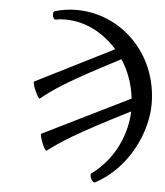

<svg xmlns="http://www.w3.org/2000/svg" viewBox="-53 -723 720 837"><g transform="rotate(5 307.0 -304.5)"><path d="M171 -53C225 -94 284 -135 524 -256C521 -165 480 -49 375 28C364 35 383 72 394 66C541 -13 610 -177 610 -295C610 -516 443 -676 249 -676C217 -676 186 -672 154 -662C141 -659 148 -624 161 -626C175 -629 190 -630 204 -630C290 -630 371 -588 431 -520L91 -349C83 -345 115 -271 122 -277C173 -318 225 -357 462 -479C493 -431 514 -375 521 -312L142 -125C134 -121 164 -47 171 -53Z"/></g></svg>

Font: Junicode Two Beta SemiCondensed Medium
Style: Italic
Weight: 500
Width: 4
Italic angle: -10°
Version: Version 1.063